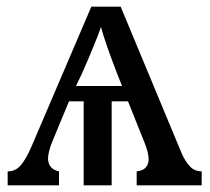

<svg xmlns="http://www.w3.org/2000/svg" viewBox="-20 -556 629 576"><path d="M3 0V-42H5Q27 -42 43 -61Q59 -80 76 -120L254 -536H342L525 -96Q536 -71 550 -56.5Q564 -42 585 -42V0H390V-42Q424 -45 426 -77Q426 -97 414 -127L364 -252H315V0H231V-252H187L138 -134Q124 -100 124 -79Q126 -48 157 -42V0ZM208 -298H346L331 -336Q314 -380 301 -417.5Q288 -455 283 -475Q267 -429 227 -338Z"/></svg>

Font: NotoSerif-Regular
Style: Regular
Weight: 400
Designer: Monotype Design Team
Foundry: Monotype Imaging Inc.
Version: Version 2.007; ttfautohint (v1.8) -l 8 -r 50 -G 200 -x 14 -D